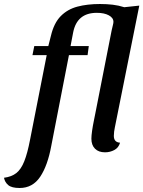

<svg xmlns="http://www.w3.org/2000/svg" viewBox="-104 -740 715 958"><path d="M-6 198Q-46 198 -63 183.5Q-80 169 -84 147Q-46 142 -22.5 123.5Q1 105 17 65Q33 25 46 -43L129 -465H58L67 -510H137L150 -561Q165 -625 199 -659.5Q233 -694 282.5 -707Q332 -720 395 -720Q429 -720 458.5 -716.5Q488 -713 516 -704L591 -712L469 -104Q467 -96 465.5 -83.5Q464 -71 464 -62Q464 -30 495 -28Q488 -3 466.5 8.5Q445 20 420 20Q388 20 370 2Q352 -16 352 -48Q352 -63 355.5 -87.5Q359 -112 364 -136Q369 -160 372 -176L453 -588Q456 -602 459 -613.5Q462 -625 462 -631Q462 -651 439 -663.5Q416 -676 379 -676Q280 -676 261 -578L248 -510H339L333 -465H240L152 -13Q134 86 96.5 142Q59 198 -6 198Z"/></svg>

Font: Sansita Swashed
Style: Regular
Weight: 400
Designer: Pablo Cosgaya
Foundry: Omnibus-Type
Version: Version 1.003; ttfautohint (v1.8.3)